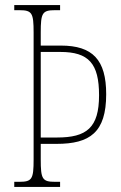

<svg xmlns="http://www.w3.org/2000/svg" viewBox="-20 -734 474 754"><path d="M36 0H216V-20H196C146 -20 140 -31 140 -108V-169H202C333 -169 397 -214 397 -364C397 -499 344 -555 219 -555H140V-606C140 -683 146 -694 196 -694H216V-714H36V-694H56C106 -694 112 -683 112 -606V-108C112 -31 106 -20 56 -20H36ZM204 -194H140V-530H217C328 -530 369 -485 369 -360C369 -232 320 -194 204 -194Z"/></svg>

Font: Noto Serif Bengali ExtraCondensed Thin
Style: Regular
Weight: 100
Width: 2
Designer: Juan Bruce, Universal Thirst, Indian Type Foundry and the Monotype Design Team.
Foundry: Monotype Imaging Inc.
Version: Version 2.003